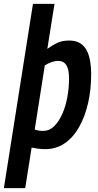

<svg xmlns="http://www.w3.org/2000/svg" viewBox="-53 -760 506 990"><path d="M-33 210 117 -740H228L191 -508Q214 -525 240.5 -538Q267 -551 304 -551Q362 -551 389.5 -508Q417 -465 417 -375Q417 -299 401.5 -230Q386 -161 356 -107Q326 -53 282 -22Q238 9 181 9Q159 9 141.5 6.5Q124 4 110 1L77 210ZM170 -85Q201 -85 225.5 -108.5Q250 -132 267.5 -171Q285 -210 294 -258Q303 -306 303 -355Q303 -403 289 -424.5Q275 -446 247 -446Q230 -446 212 -439.5Q194 -433 178 -423L126 -92Q146 -85 170 -85Z"/></svg>

Font: Georama SemiCondensed SemiBold
Style: Italic
Weight: 600
Width: 4
Italic angle: -9°
Designer: Jean-Baptiste Levee
Foundry: Production Type
Version: Version 1.000